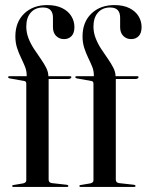

<svg xmlns="http://www.w3.org/2000/svg" viewBox="-20 -736 578 756"><path d="M171.5 -28.5Q171.5 -23 174.5 -19.5Q177.5 -16 184 -15L242.5 -8.5Q246 -8 247.5 -7Q249 -6 249 -3.5Q249 0 244 0H32Q30.5 0 29.2 -1Q28 -2 28 -3.5Q28 -5 29.2 -6.2Q30.5 -7.5 33 -7.5L71.5 -14Q77.5 -15.5 80.5 -18.5Q83.5 -21.5 83.5 -26V-406.5Q83.5 -410.5 81.8 -413.5Q80 -416.5 75.5 -417L17 -427.5Q14.5 -428.5 13.2 -429.5Q12 -430.5 12 -432.5Q12 -434 13.5 -435Q15 -436 16.5 -436H91L85 -431.5V-440.5Q85 -457.5 78.2 -474Q71.5 -490.5 62.8 -508.5Q54 -526.5 47.2 -547.2Q40.5 -568 40.5 -592.5Q40.5 -649 75.2 -682.5Q110 -716 166 -716Q201 -716 225 -704Q249 -692 261 -672.2Q273 -652.5 273 -629.5Q273 -605.5 261.5 -593.8Q250 -582 232 -582Q213.5 -582 201 -594.5Q188.5 -607 188.5 -629V-666.5Q188.5 -686 179 -696.2Q169.5 -706.5 149 -706.5Q119 -706.5 101.2 -686.5Q83.5 -666.5 83.5 -631.5Q83.5 -607.5 92.2 -585.2Q101 -563 114 -543.2Q127 -523.5 140 -505Q153 -486.5 161.8 -469.2Q170.5 -452 170.5 -435.5V-427L165 -436H255Q258 -436 259.5 -435.2Q261 -434.5 261 -432.5Q261 -429 257.5 -427Q254 -425 248.5 -425H171.5ZM436 -28.5Q436 -23 439 -19.5Q442 -16 448.5 -15L507 -8.5Q510.5 -8 512 -7Q513.5 -6 513.5 -3.5Q513.5 0 508.5 0H296.5Q295 0 293.8 -1Q292.5 -2 292.5 -3.5Q292.5 -5 293.8 -6.2Q295 -7.5 297.5 -7.5L336 -14Q342 -15.5 345 -18.5Q348 -21.5 348 -26V-406.5Q348 -410.5 346.2 -413.5Q344.5 -416.5 340 -417L281.5 -427.5Q279 -428.5 277.8 -429.5Q276.5 -430.5 276.5 -432.5Q276.5 -434 278 -435Q279.5 -436 281 -436H355.5L349.5 -431.5V-440.5Q349.5 -457.5 342.8 -474Q336 -490.5 327.2 -508.5Q318.5 -526.5 311.8 -547.2Q305 -568 305 -592.5Q305 -649 339.8 -682.5Q374.5 -716 430.5 -716Q465.5 -716 489.5 -704Q513.5 -692 525.5 -672.2Q537.5 -652.5 537.5 -629.5Q537.5 -605.5 526 -593.8Q514.5 -582 496.5 -582Q478 -582 465.5 -594.5Q453 -607 453 -629V-666.5Q453 -686 443.5 -696.2Q434 -706.5 413.5 -706.5Q383.5 -706.5 365.8 -686.5Q348 -666.5 348 -631.5Q348 -607.5 356.8 -585.2Q365.5 -563 378.5 -543.2Q391.5 -523.5 404.5 -505Q417.5 -486.5 426.2 -469.2Q435 -452 435 -435.5V-427L429.5 -436H519.5Q522.5 -436 524 -435.2Q525.5 -434.5 525.5 -432.5Q525.5 -429 522 -427Q518.5 -425 513 -425H436Z"/></svg>

Font: Fraunces 96pt
Style: Regular
Weight: 400
Version: Version 1.000;[b76b70a41]